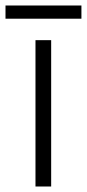

<svg xmlns="http://www.w3.org/2000/svg" viewBox="-41 -678 316 698"><path d="M145 0H88V-532H145ZM255 -658V-610H-21V-658Z"/></svg>

Font: Noto Sans Thai Looped Light
Style: Regular
Weight: 300
Designer: Sasikarn Vongin, Ben Mitchell
Foundry: The Fontpad Ltd
Version: Version 1.001; ttfautohint (v1.8.4.7-5d5b)